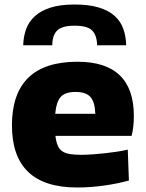

<svg xmlns="http://www.w3.org/2000/svg" viewBox="-20 -823 646 852"><path d="M83 -622Q84 -661 96 -694Q108 -727 135 -751.5Q162 -776 205 -789.5Q248 -803 311 -803Q374 -803 417.5 -790Q461 -777 488 -753Q515 -729 527 -695.5Q539 -662 540 -622H411Q410 -666 389 -687.5Q368 -709 311 -709Q255 -709 233.5 -687.5Q212 -666 212 -622ZM322 9Q33 9 33 -267Q33 -407 105.5 -478Q178 -549 324 -549Q574 -549 574 -308Q574 -259 564 -220H226Q229 -194 236 -177.5Q243 -161 256 -152Q269 -143 289.5 -139.5Q310 -136 340 -136Q363 -136 390.5 -138Q418 -140 446 -143Q474 -146 500 -150Q526 -154 547 -159L552 -22Q502 -8 441.5 0.5Q381 9 322 9ZM315 -415Q270 -415 250 -393.5Q230 -372 225 -318H403Q401 -371 381 -393Q361 -415 315 -415Z"/></svg>

Font: Encode Sans Normal
Style: ExtraBold
Weight: 800
Designer: Pablo Impallari, Andres Torresi
Foundry: Pablo Impallari, Andres Torresi
Version: Version 1.000; ttfautohint (v1.00) -l 8 -r 50 -G 200 -x 14 -